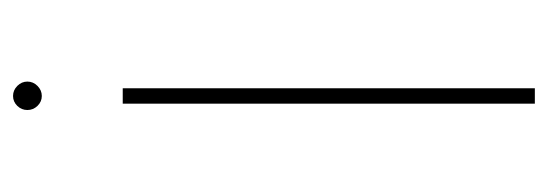

<svg xmlns="http://www.w3.org/2000/svg" viewBox="-292 -530 836 293"><g transform="rotate(90 126.5 -384.0)"><path d="M138.7 -152.8H115.2V-781.7H138.7ZM111.6 8.1Q105 1.5 105 -7.3Q105 -16.1 111.6 -22.7Q118.2 -29.3 127 -29.3Q135.7 -29.3 142.1 -22.7Q148.4 -16.1 148.4 -7.3Q148.4 1.5 142.1 8.1Q135.7 14.6 127 14.6Q118.2 14.6 111.6 8.1Z"/></g></svg>

Font: Spartan MB Thin
Style: Regular
Weight: 100
Designer: Matt Bailey, Mirko Velimirovic
Foundry: Matt Bailey
Version: Version 1.005